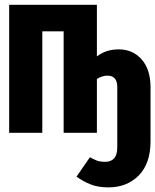

<svg xmlns="http://www.w3.org/2000/svg" viewBox="-20 -565 661 817"><path d="M19 0V-544.6H392.3V-325.1Q411.3 -339.5 434.1 -347.2Q456.9 -354.9 486.2 -354.9Q544.6 -354.9 582.6 -312.3Q620.5 -269.7 620.5 -193.3V36.4Q620.5 130.8 570.5 181.5Q520.5 232.3 441.5 232.3Q396.4 232.3 364.4 219.2Q332.3 206.2 305.6 186.7L362.6 104.1Q376.4 111.8 390.5 117.7Q404.6 123.6 428.2 123.6Q451.8 123.6 465.4 109Q479 94.4 479 61.5V-194.4Q479 -243.1 437.4 -243.1Q413.8 -243.1 392.3 -228.7V0H250.8V-431.8H160V0Z"/></svg>

Font: FiraCode Nerd Font Mono
Style: Bold
Weight: 700
Monospace: yes
Designer: Carrois Corporate, Edenspiekermann AG, Nikita Prokopov
Foundry: Carrois Corporate, Edenspiekermann AG, Nikita Prokopov
Version: Version 6.002;Nerd Fonts 3.3.0